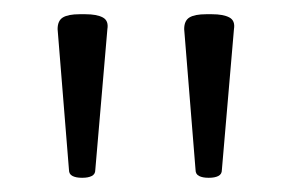

<svg xmlns="http://www.w3.org/2000/svg" viewBox="-20 -722 410 270"><path d="M95 -472Q87 -472 82 -474.5Q77 -477 77 -483L61 -681Q61 -693 68.5 -697.5Q76 -702 92 -702H100Q116 -702 124.5 -697.5Q133 -693 131 -681L114 -483Q114 -477 109 -474.5Q104 -472 96 -472ZM273 -472Q265 -472 260 -474.5Q255 -477 255 -483L239 -681Q239 -693 246.5 -697.5Q254 -702 270 -702H278Q294 -702 302.5 -697.5Q311 -693 309 -681L292 -483Q292 -477 287 -474.5Q282 -472 274 -472Z"/></svg>

Font: Asap Light
Style: Regular
Weight: 300
Designer: Pablo Cosgaya
Foundry: Omnibus-Type
Version: Version 3.001